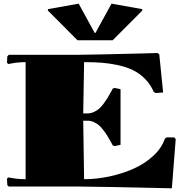

<svg xmlns="http://www.w3.org/2000/svg" viewBox="-20 -1020 1000 1050"><path d="M403.8 -799.8 241.2 -962.9 243.2 -970.2 410.2 -1000 498 -839.8H502L589.8 -1000L756.8 -970.2L758.8 -962.9L596.2 -799.8ZM120.1 -680.2Q81.1 -680.2 42 -672.9L25.9 -669.9L18.1 -676.8L20 -711.9L27.8 -720.2H400.9Q436.5 -720.2 546.6 -722.7Q656.7 -725.1 749 -727.5L841.8 -730L851.1 -722.2L872.1 -514.2L832 -511.2L820.8 -517.1Q803.7 -558.1 773.4 -588.4Q743.2 -618.7 708 -636Q672.9 -653.3 625.7 -663.6Q578.6 -673.8 536.1 -677Q493.7 -680.2 439.9 -680.2L435.1 -399.9H460Q477.1 -399.9 493.7 -407.7Q510.3 -415.5 521.7 -425.3Q533.2 -435.1 546.6 -453.1Q560.1 -471.2 566.7 -481.9Q573.2 -492.7 584 -512.5Q594.7 -532.2 597.2 -536.1L607.9 -539.1L639.2 -532.2V-228L607.9 -221.2L597.2 -224.1Q595.2 -228 584 -247.8Q572.8 -267.6 566.4 -278.1Q560.1 -288.6 546.6 -306.6Q533.2 -324.7 521.7 -334.5Q510.3 -344.2 493.7 -352.1Q477.1 -359.9 460 -359.9H435.1L439.9 -40Q508.8 -40 579.3 -55.2Q649.9 -70.3 711.4 -97.9Q772.9 -125.5 818.8 -168.2Q864.7 -210.9 881.8 -262.2L892.1 -269L934.1 -268.1L940.9 -258.8L919.9 9.8Q480 0 399.9 0H27.8L20 -7.8L18.1 -43L25.9 -49.8L42 -46.9Q78.1 -40 120.1 -40Z"/></svg>

Font: Yokawerad
Style: Regular
Weight: 500
Designer: gluk
Foundry: gluk
Version: Version 0.79